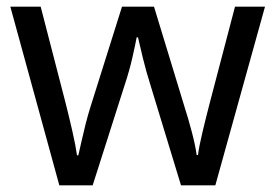

<svg xmlns="http://www.w3.org/2000/svg" viewBox="-20 -557 826 576"><path d="M431 -303Q418 -344 408.5 -383.5Q399 -423 394 -445H390Q386 -423 377 -383.5Q368 -344 354 -302L258 -1H158L11 -537H102L176 -251Q187 -208 197 -164Q207 -120 211 -91H215Q219 -108 224.5 -133Q230 -158 237 -185.5Q244 -213 251 -235L346 -537H442L534 -235Q545 -201 555.5 -161Q566 -121 570 -92H574Q577 -117 587.5 -161Q598 -205 610 -251L685 -537H775L626 -1H523Z"/></svg>

Font: Noto Sans Mende Kikakui
Style: Regular
Weight: 400
Designer: Monotype Design Team
Foundry: Monotype Imaging Inc.
Version: Version 2.003; ttfautohint (v1.8.4.7-5d5b)